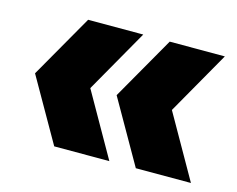

<svg xmlns="http://www.w3.org/2000/svg" viewBox="-70 -604 792 641"><g transform="rotate(15 326.0 -284.0)"><path d="M162 -65.5 37 -284.5 162 -503H352.5L228 -284.5L352.5 -65.5ZM444 -65.5 319 -284.5 444 -503H634.5L510 -284.5L634.5 -65.5Z"/></g></svg>

Font: Encode Sans SC ExtraBold
Style: Regular
Weight: 800
Version: Version 3.002